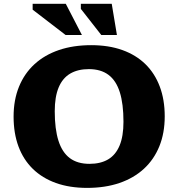

<svg xmlns="http://www.w3.org/2000/svg" viewBox="-20 -948 912 982"><path d="M446.5 -717Q536 -717 605.8 -692Q675.5 -667 723.8 -619.8Q772 -572.5 797.2 -505.2Q822.5 -438 822.5 -353Q822.5 -267.5 795 -199.8Q767.5 -132 715.8 -84.5Q664 -37 590.8 -12Q517.5 13 425.5 13Q336 13 266.2 -12Q196.5 -37 148 -84.2Q99.5 -131.5 74.5 -199Q49.5 -266.5 49.5 -351.5Q49.5 -436.5 77 -504.2Q104.5 -572 156.2 -619.5Q208 -667 281.2 -692Q354.5 -717 446.5 -717ZM437.5 -110Q494.5 -110 533 -132.8Q571.5 -155.5 591.5 -203.2Q611.5 -251 611.5 -325Q611.5 -416.5 592.8 -476.2Q574 -536 534.8 -565.2Q495.5 -594.5 434.5 -594.5Q378 -594.5 339 -571.5Q300 -548.5 280 -500.8Q260 -453 260 -379Q260 -288 279 -228.2Q298 -168.5 337.2 -139.2Q376.5 -110 437.5 -110ZM399 -769H315.5L147 -898.5V-928.5H316.5ZM578 -769H498L393.5 -902.5V-928.5H551.5Z"/></svg>

Font: Newsreader 7pt
Style: Bold
Weight: 700
Designer: Hugues Gentile
Foundry: Production Type
Version: Version 1.003